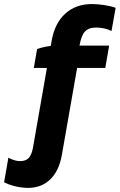

<svg xmlns="http://www.w3.org/2000/svg" viewBox="-120 -738 591 948"><path d="M0 189Q-25.8 187 -51.7 180.2Q-77.6 173.4 -99.8 162.2L-78.6 40.4Q-54.8 54 -29.8 57Q1.8 59.8 18.7 45.1Q35.6 30.4 42.8 -8.6L46 -25.8L192.6 -14.4L186 24Q171.6 109.4 123.1 152.3Q74.6 195.2 0 189ZM154.8 -512.8H419L399.8 -402.6H47L63.2 -496Q84.2 -503.4 109.2 -508.1Q134.2 -512.8 154.8 -512.8ZM333.8 -718Q362.2 -718 395.8 -712.8Q429.4 -707.6 451 -699.4L430.6 -585Q413 -593.6 393.8 -597.8Q374.6 -602 354.6 -602Q317.6 -602 299.4 -582.4Q281.2 -562.8 272.6 -513L262.4 -452.2L268.8 -448.6L190.2 0H41.2L135.6 -539.4Q150.4 -623.2 202.3 -670.6Q254.2 -718 333.8 -718Z"/></svg>

Font: Fixel Italic Variable Display Thin
Style: Italic
Weight: 100
Italic angle: -10°
Designer: AlfaBravo + MacPaw
Foundry: Kyrylo Tkachov, Marchela Mozhyna, Serhii Makarenko, Maria Weinstein, Zakhar Kryvoshyya
Version: Version 1.210;Glyphs 3.2 (3217)